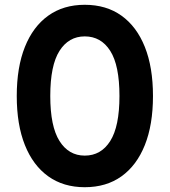

<svg xmlns="http://www.w3.org/2000/svg" viewBox="-20 -768 709 802"><path d="M334 14Q245 14 181.5 -31.5Q118 -77 84 -162Q50 -247 50 -367Q50 -487 84 -572Q118 -657 181.5 -702.5Q245 -748 334 -748Q424 -748 487.5 -702.5Q551 -657 585 -572Q619 -487 619 -367Q619 -247 585 -162Q551 -77 487.5 -31.5Q424 14 334 14ZM334 -118Q402 -118 440.5 -179Q479 -240 479 -367Q479 -495 440.5 -555.5Q402 -616 334 -616Q267 -616 228.5 -555.5Q190 -495 190 -367Q190 -240 228.5 -179Q267 -118 334 -118Z"/></svg>

Font: LINE Seed Sans App
Style: Bold
Weight: 700
Designer: LINE VX Design & Dalton Maag Ltd & Sandoll Inc
Foundry: Dalton Maag Ltd
Version: Version 1.003